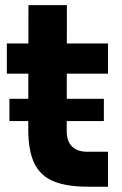

<svg xmlns="http://www.w3.org/2000/svg" viewBox="-20 -716 474 744"><path d="M321.8 7.5Q239.2 7.5 188.2 -13.2Q137.2 -34 113.4 -82.6Q89.5 -131.2 89.5 -214.2L90.2 -696H239.2L238.5 -207.5Q238.5 -169 259 -148.5Q279.5 -128 318 -128H398.5V7.5ZM6.5 -430.5V-547.5H398.5V-430.5ZM16.5 -246.8V-333.2H382.5V-246.8Z"/></svg>

Font: SVN-Sora Variable
Style: Regular
Weight: 400
Designer: Jonathan Barnbrook, Julián Moncada
Foundry: Barnbrook Fonts
Version: Version 2.000 - Viet hoa boi STYLEno.1 Fonts